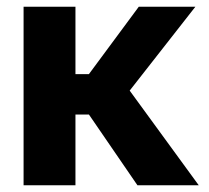

<svg xmlns="http://www.w3.org/2000/svg" viewBox="-20 -550 620 570"><path d="M50 0V-530H204V-330H244L392 -530H560L365 -281L570 0H388L244 -210H204V0Z"/></svg>

Font: Golos Text
Style: Bold
Weight: 700
Designer: A.Korolkova, Vitaly Kuzmin
Foundry: ParaType Ltd
Version: Version 2.004